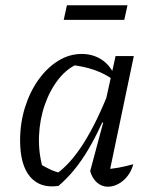

<svg xmlns="http://www.w3.org/2000/svg" viewBox="-20 -700 576 726"><path d="M201 3Q132 13 94 -31.5Q56 -76 56 -169Q56 -235 74.5 -294Q93 -353 125.5 -398.5Q158 -444 200 -470Q242 -496 289 -496Q330 -496 362 -476Q394 -456 411 -419L410 -397Q346 -445 244 -455L278 -460Q235 -443 202 -401.5Q169 -360 149.5 -304Q130 -248 127.5 -185.5Q125 -123 142 -64L121 -86Q144 -72 166 -61Q188 -50 214 -45L191 -41Q246 -79 296.5 -159Q347 -239 395 -362L412 -348Q365 -221 314 -135Q263 -49 201 3ZM389 -25 374 -60Q401 -61 428 -66Q455 -71 484 -79Q477 -53 462 -34Q447 -15 427.5 -4.5Q408 6 388 6Q365 6 347 -9.5Q329 -25 321 -53L370 -236L362 -239L417 -488H486ZM221 -625 233 -680H462L450 -625Z"/></svg>

Font: Piazzolla Thin
Style: Italic
Weight: 400
Italic angle: -11.3°
Version: Version 2.005